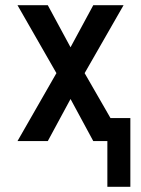

<svg xmlns="http://www.w3.org/2000/svg" viewBox="-20 -540 540 735"><path d="M391 175V0H337L250 -161L163 0H47L196 -260L47 -520H163L250 -359L337 -520H453L304 -260L403 -88H479V175Z"/></svg>

Font: Iosevka SS04 Semibold
Style: Regular
Weight: 600
Monospace: yes
Designer: Belleve Invis
Foundry: Belleve Invis
Version: Version 19.0.0; ttfautohint (v1.8.4)